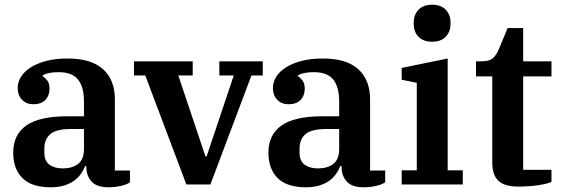

<svg xmlns="http://www.w3.org/2000/svg" viewBox="-20 -782 2378 814"><path d="M195 12Q114 12 75 -27Q36 -66 36 -135Q36 -211 91.5 -250Q147 -289 265 -289H336V-352Q336 -413 311 -444.5Q286 -476 229 -476Q185 -476 161 -463V-459Q171 -453 180.5 -440.5Q190 -428 190 -406Q190 -377 172.5 -358.5Q155 -340 121 -340Q92 -340 73.5 -359Q55 -378 55 -409Q55 -433 68.5 -455.5Q82 -478 109 -495.5Q136 -513 175.5 -523.5Q215 -534 267 -534Q367 -534 417 -488.5Q467 -443 467 -361V-59H531V-9Q516 1 491 6.5Q466 12 440 12Q390 12 368 -12.5Q346 -37 346 -75V-78H341Q334 -61 323 -45Q312 -29 295 -16.5Q278 -4 253.5 4Q229 12 195 12ZM246 -68Q286 -68 311 -87Q336 -106 336 -151V-235H279Q219 -235 193.5 -213.5Q168 -192 168 -152V-134Q168 -100 189.5 -84Q211 -68 246 -68Z M596 -462H548V-522H797V-462H736L851 -119H856L971 -462H910V-522H1094V-462H1046L872 0H770Z M1277 12Q1196 12 1157 -27Q1118 -66 1118 -135Q1118 -211 1173.5 -250Q1229 -289 1347 -289H1418V-352Q1418 -413 1393 -444.5Q1368 -476 1311 -476Q1267 -476 1243 -463V-459Q1253 -453 1262.5 -440.5Q1272 -428 1272 -406Q1272 -377 1254.5 -358.5Q1237 -340 1203 -340Q1174 -340 1155.5 -359Q1137 -378 1137 -409Q1137 -433 1150.5 -455.5Q1164 -478 1191 -495.5Q1218 -513 1257.5 -523.5Q1297 -534 1349 -534Q1449 -534 1499 -488.5Q1549 -443 1549 -361V-59H1613V-9Q1598 1 1573 6.5Q1548 12 1522 12Q1472 12 1450 -12.5Q1428 -37 1428 -75V-78H1423Q1416 -61 1405 -45Q1394 -29 1377 -16.5Q1360 -4 1335.5 4Q1311 12 1277 12ZM1328 -68Q1368 -68 1393 -87Q1418 -106 1418 -151V-235H1361Q1301 -235 1275.5 -213.5Q1250 -192 1250 -152V-134Q1250 -100 1271.5 -84Q1293 -68 1328 -68Z M1812 -605Q1775 -605 1754.5 -626Q1734 -647 1734 -681V-686Q1734 -720 1754.5 -741Q1775 -762 1812 -762Q1849 -762 1869.5 -741Q1890 -720 1890 -686V-681Q1890 -647 1869.5 -626Q1849 -605 1812 -605ZM1683 -60H1747V-431L1683 -444V-494L1878 -534V-60H1942V0H1683Z M2177 9Q2118 9 2092.5 -16Q2067 -41 2067 -93V-458H1998V-522H2020Q2055 -522 2070 -535.5Q2085 -549 2096 -576L2132 -663H2198V-522H2318V-458H2198V-62H2318V-11Q2302 -3 2263 3Q2224 9 2177 9Z"/></svg>

Font: IBM Plex Serif SemiBold
Style: Regular
Weight: 600
Designer: Mike Abbink, Paul van der Laan, Pieter van Rosmalen
Foundry: Bold Monday
Version: Version 2.5